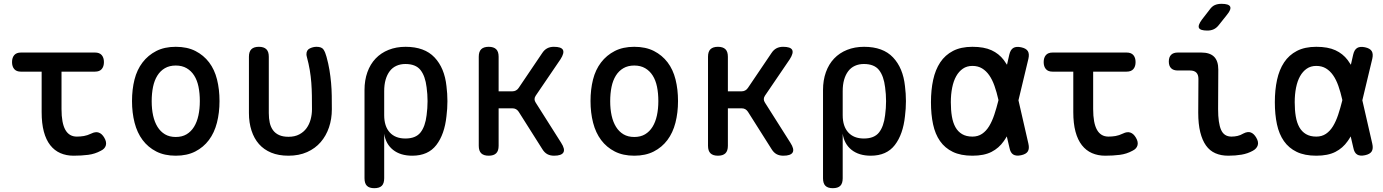

<svg xmlns="http://www.w3.org/2000/svg" viewBox="-20 -805 7240 1005"><path d="M477 -530Q501 -530 512.5 -516.5Q524 -503 524 -480Q524 -457 512.5 -443.5Q501 -430 477 -430H302V-234Q302 -161 322 -125.5Q342 -90 382 -90Q401 -90 419 -93Q437 -96 458 -106Q480 -117 497 -111Q514 -105 526 -84Q539 -62 534 -44Q529 -26 508 -16Q477 1 441.5 5.5Q406 10 365 10Q327 10 296 -3.5Q265 -17 243 -45Q221 -73 209.5 -116Q198 -159 198 -218V-430H89Q66 -430 54.5 -443.5Q43 -457 43 -480Q43 -503 54.5 -516.5Q66 -530 90 -530Z M900 10Q841 10 798 -12Q755 -34 726.5 -72Q698 -110 684.5 -162.5Q671 -215 671 -276Q671 -337 684 -388.5Q697 -440 726 -478Q755 -516 798 -538Q841 -560 900 -560Q960 -560 1003 -538Q1046 -516 1074.5 -478.5Q1103 -441 1116 -389Q1129 -337 1129 -276Q1129 -215 1115.5 -162.5Q1102 -110 1073.5 -72Q1045 -34 1002 -12Q959 10 900 10ZM900 -88Q933 -88 956.5 -102Q980 -116 995.5 -141Q1011 -166 1018.5 -200.5Q1026 -235 1026 -276Q1026 -317 1019 -351Q1012 -385 996.5 -409.5Q981 -434 957 -448Q933 -462 900 -462Q867 -462 843 -448Q819 -434 803.5 -409Q788 -384 781 -350Q774 -316 774 -275Q774 -234 781.5 -200Q789 -166 804.5 -141Q820 -116 843.5 -102Q867 -88 900 -88Z M1283 -508Q1283 -535 1296 -547.5Q1309 -560 1335 -560Q1361 -560 1374 -547.5Q1387 -535 1387 -508V-213Q1387 -185 1392 -162.5Q1397 -140 1409 -123.5Q1421 -107 1441 -98Q1461 -89 1490 -89Q1523 -89 1546.5 -101.5Q1570 -114 1584.5 -134Q1599 -154 1606 -180Q1613 -206 1613 -233Q1613 -271 1612.5 -305Q1612 -339 1609.5 -372Q1607 -405 1601.5 -438Q1596 -471 1586 -508Q1585 -512 1584.5 -515Q1584 -518 1584 -521Q1584 -543 1601.5 -551.5Q1619 -560 1637 -560Q1664 -560 1673.5 -545.5Q1683 -531 1689 -508Q1699 -472 1704.5 -438.5Q1710 -405 1713 -371.5Q1716 -338 1716.5 -304Q1717 -270 1717 -233Q1717 -182 1702 -138Q1687 -94 1658.5 -61Q1630 -28 1587.5 -9Q1545 10 1490 10Q1438 10 1399.5 -6Q1361 -22 1335.5 -51Q1310 -80 1296.5 -121.5Q1283 -163 1283 -213Z M1939 180Q1913 180 1900.5 167.5Q1888 155 1888 128V-334Q1888 -385 1903 -427Q1918 -469 1946 -498.5Q1974 -528 2014 -544Q2054 -560 2103 -560Q2202 -560 2254.5 -504.5Q2307 -449 2317 -354Q2322 -315 2322 -275.5Q2322 -236 2317 -197Q2307 -102 2264 -46Q2221 10 2138 10Q2076 10 2037.5 -20.5Q1999 -51 1991 -105V128Q1991 155 1978.5 167.5Q1966 180 1939 180ZM2102 -80Q2156 -80 2181 -111.5Q2206 -143 2213 -202Q2218 -239 2218 -275.5Q2218 -312 2213 -348Q2206 -407 2181 -438.5Q2156 -470 2102 -470Q2076 -470 2055 -460.5Q2034 -451 2020 -432.5Q2006 -414 1998.5 -388Q1991 -362 1991 -328V-202Q1991 -144 2020 -112Q2049 -80 2102 -80Z M2538 10Q2512 10 2499 -2.5Q2486 -15 2486 -42V-508Q2486 -535 2499 -547.5Q2512 -560 2538 -560Q2564 -560 2577 -547.5Q2590 -535 2590 -508V-327H2662Q2672 -327 2680.5 -331.5Q2689 -336 2695 -345L2818 -527Q2829 -544 2844 -552Q2859 -560 2879 -560Q2918 -560 2926.5 -544Q2935 -528 2914 -495L2784 -304Q2778 -295 2778 -286Q2778 -277 2784 -268L2917 -58Q2939 -24 2929 -7Q2919 10 2880 10Q2860 10 2845 2Q2830 -6 2819 -24L2695 -220Q2689 -229 2681 -233.5Q2673 -238 2662 -238H2590V-42Q2590 -15 2577 -2.5Q2564 10 2538 10Z M3300 10Q3241 10 3198 -12Q3155 -34 3126.5 -72Q3098 -110 3084.5 -162.5Q3071 -215 3071 -276Q3071 -337 3084 -388.5Q3097 -440 3126 -478Q3155 -516 3198 -538Q3241 -560 3300 -560Q3360 -560 3403 -538Q3446 -516 3474.5 -478.5Q3503 -441 3516 -389Q3529 -337 3529 -276Q3529 -215 3515.5 -162.5Q3502 -110 3473.5 -72Q3445 -34 3402 -12Q3359 10 3300 10ZM3300 -88Q3333 -88 3356.5 -102Q3380 -116 3395.5 -141Q3411 -166 3418.5 -200.5Q3426 -235 3426 -276Q3426 -317 3419 -351Q3412 -385 3396.5 -409.5Q3381 -434 3357 -448Q3333 -462 3300 -462Q3267 -462 3243 -448Q3219 -434 3203.5 -409Q3188 -384 3181 -350Q3174 -316 3174 -275Q3174 -234 3181.5 -200Q3189 -166 3204.5 -141Q3220 -116 3243.5 -102Q3267 -88 3300 -88Z M3738 10Q3712 10 3699 -2.5Q3686 -15 3686 -42V-508Q3686 -535 3699 -547.5Q3712 -560 3738 -560Q3764 -560 3777 -547.5Q3790 -535 3790 -508V-327H3862Q3872 -327 3880.5 -331.5Q3889 -336 3895 -345L4018 -527Q4029 -544 4044 -552Q4059 -560 4079 -560Q4118 -560 4126.5 -544Q4135 -528 4114 -495L3984 -304Q3978 -295 3978 -286Q3978 -277 3984 -268L4117 -58Q4139 -24 4129 -7Q4119 10 4080 10Q4060 10 4045 2Q4030 -6 4019 -24L3895 -220Q3889 -229 3881 -233.5Q3873 -238 3862 -238H3790V-42Q3790 -15 3777 -2.5Q3764 10 3738 10Z M4339 180Q4313 180 4300.5 167.5Q4288 155 4288 128V-334Q4288 -385 4303 -427Q4318 -469 4346 -498.5Q4374 -528 4414 -544Q4454 -560 4503 -560Q4602 -560 4654.5 -504.5Q4707 -449 4717 -354Q4722 -315 4722 -275.5Q4722 -236 4717 -197Q4707 -102 4664 -46Q4621 10 4538 10Q4476 10 4437.5 -20.5Q4399 -51 4391 -105V128Q4391 155 4378.5 167.5Q4366 180 4339 180ZM4502 -80Q4556 -80 4581 -111.5Q4606 -143 4613 -202Q4618 -239 4618 -275.5Q4618 -312 4613 -348Q4606 -407 4581 -438.5Q4556 -470 4502 -470Q4476 -470 4455 -460.5Q4434 -451 4420 -432.5Q4406 -414 4398.5 -388Q4391 -362 4391 -328V-202Q4391 -144 4420 -112Q4449 -80 4502 -80Z M5363 -53Q5369 -27 5360 -12.5Q5351 2 5325 7.5Q5299 13 5284 4Q5269 -5 5264 -31L5250 -91Q5242 -77 5234 -66Q5209 -30 5170 -10Q5131 10 5070 10Q5009 10 4967.5 -10Q4926 -30 4900.5 -66.5Q4875 -103 4864 -154.5Q4853 -206 4853 -270Q4853 -334 4864.5 -387Q4876 -440 4901.5 -478.5Q4927 -517 4968.5 -538.5Q5010 -560 5070 -560Q5131 -560 5170 -542Q5209 -524 5234 -491Q5243 -479 5251 -466L5263 -519Q5269 -545 5284 -554Q5299 -563 5325 -557.5Q5351 -552 5360 -537.5Q5369 -523 5363 -497L5311 -280ZM5206 -283Q5197 -323 5185.5 -355.5Q5174 -388 5158 -411Q5142 -434 5120.5 -447Q5099 -460 5070 -460Q5041 -460 5020 -445.5Q4999 -431 4985 -406Q4971 -381 4964 -346Q4957 -311 4957 -270Q4957 -229 4962.5 -196Q4968 -163 4981 -139.5Q4994 -116 5016 -103Q5038 -90 5070 -90Q5099 -90 5120.5 -104.5Q5142 -119 5157.5 -144.5Q5173 -170 5184.5 -204.5Q5196 -239 5206 -279Z M5877 -530Q5901 -530 5912.5 -516.5Q5924 -503 5924 -480Q5924 -457 5912.5 -443.5Q5901 -430 5877 -430H5702V-234Q5702 -161 5722 -125.5Q5742 -90 5782 -90Q5801 -90 5819 -93Q5837 -96 5858 -106Q5880 -117 5897 -111Q5914 -105 5926 -84Q5939 -62 5934 -44Q5929 -26 5908 -16Q5877 1 5841.5 5.5Q5806 10 5765 10Q5727 10 5696 -3.5Q5665 -17 5643 -45Q5621 -73 5609.5 -116Q5598 -159 5598 -218V-430H5489Q5466 -430 5454.5 -443.5Q5443 -457 5443 -480Q5443 -503 5454.5 -516.5Q5466 -530 5490 -530Z M6356 -234Q6356 -161 6371.5 -125.5Q6387 -90 6426 -90Q6442 -90 6457.5 -93.5Q6473 -97 6488 -106Q6511 -118 6527.5 -111.5Q6544 -105 6556 -84Q6569 -62 6563.5 -44.5Q6558 -27 6538 -16Q6511 -1 6479 4.5Q6447 10 6409 10Q6371 10 6341.5 -3Q6312 -16 6292.5 -43.5Q6273 -71 6262.5 -113.5Q6252 -156 6252 -215L6253 -392Q6253 -414 6242 -425Q6231 -436 6209 -436H6145Q6122 -436 6110 -448Q6098 -460 6098 -483Q6098 -506 6110 -518Q6122 -530 6145 -530H6268Q6313 -530 6335 -508Q6357 -486 6357 -441ZM6359 -673Q6347 -658 6332.5 -651.5Q6318 -645 6300 -645Q6263 -645 6256 -658.5Q6249 -672 6271 -702L6312 -755Q6324 -772 6339 -778.5Q6354 -785 6374 -785Q6412 -785 6419 -770.5Q6426 -756 6402 -727Z M7163 -53Q7169 -27 7160 -12.5Q7151 2 7125 7.5Q7099 13 7084 4Q7069 -5 7064 -31L7050 -91Q7042 -77 7034 -66Q7009 -30 6970 -10Q6931 10 6870 10Q6809 10 6767.5 -10Q6726 -30 6700.5 -66.5Q6675 -103 6664 -154.5Q6653 -206 6653 -270Q6653 -334 6664.5 -387Q6676 -440 6701.5 -478.5Q6727 -517 6768.5 -538.5Q6810 -560 6870 -560Q6931 -560 6970 -542Q7009 -524 7034 -491Q7043 -479 7051 -466L7063 -519Q7069 -545 7084 -554Q7099 -563 7125 -557.5Q7151 -552 7160 -537.5Q7169 -523 7163 -497L7111 -280ZM7006 -283Q6997 -323 6985.5 -355.5Q6974 -388 6958 -411Q6942 -434 6920.5 -447Q6899 -460 6870 -460Q6841 -460 6820 -445.5Q6799 -431 6785 -406Q6771 -381 6764 -346Q6757 -311 6757 -270Q6757 -229 6762.5 -196Q6768 -163 6781 -139.5Q6794 -116 6816 -103Q6838 -90 6870 -90Q6899 -90 6920.5 -104.5Q6942 -119 6957.5 -144.5Q6973 -170 6984.5 -204.5Q6996 -239 7006 -279Z"/></svg>

Font: Maple Mono Normal NL Medium
Style: Regular
Weight: 500
Monospace: yes
Designer: subframe7536
Version: Version 7.000